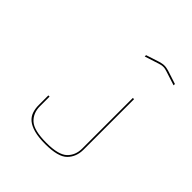

<svg xmlns="http://www.w3.org/2000/svg" viewBox="-216 -1046 1120 1120"><g transform="rotate(45 344.0 -486.0)"><path d="M504 -630H514V-213Q514 -154 476.5 -116Q439 -78 333 -78Q277 -78 240.5 -88Q204 -98 183 -115.5Q162 -133 153.5 -158Q145 -183 145 -213V-292H155V-213Q155 -156 192.5 -122Q230 -88 333 -88Q432 -88 468 -122.5Q504 -157 504 -213ZM620 -850 533 -878Q526 -880 518.5 -882Q511 -884 501 -884Q491 -884 483.5 -882Q476 -880 469 -878L382 -850V-861L465 -888Q474 -890 482 -892Q490 -894 501 -894Q512 -894 520 -892Q528 -890 537 -888L620 -861Z"/></g></svg>

Font: Bungee Hairline
Style: Regular
Weight: 400
Designer: David Jonathan Ross
Foundry: David Jonathan Ross
Version: Version 1.000;PS 1.0;hotconv 1.0.72;makeotf.lib2.5.5900